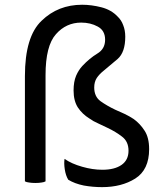

<svg xmlns="http://www.w3.org/2000/svg" viewBox="-20 -769 674 809"><path d="M252 -99.6Q249 -81.1 252.9 -55.7Q256.8 -29.3 267.6 -11.7Q294.9 4.9 333 12.7Q371.1 19.5 410.2 19.5Q492.2 19.5 549.8 -16.6Q608.4 -53.7 608.4 -140.6Q608.4 -189.5 588.9 -218.8Q570.3 -248 543 -267.6Q525.4 -279.3 504.9 -289.1Q485.4 -297.9 465.8 -306.6Q430.7 -323.2 403.3 -342.8Q377 -362.3 377 -400.4Q377 -423.8 387.7 -440.4Q398.4 -456.1 414.1 -468.8Q443.4 -493.2 475.6 -520.5Q507.8 -548.8 507.8 -614.3Q507.8 -641.6 499 -663.1Q491.2 -684.6 475.6 -699.2Q449.2 -727.5 407.2 -738.3Q365.2 -749 326.2 -749Q224.6 -749 155.3 -681.6Q85 -615.2 85 -448.2Q85 -426.8 85 -382.8Q85 -289.1 85 -4.9Q91.8 -1 102.5 0Q113.3 2 128.9 2Q144.5 2 155.3 0Q165 -1 171.9 -4.9Q171.9 -154.3 171.9 -452.1Q171.9 -576.2 215.8 -625Q258.8 -673.8 322.3 -673.8Q361.3 -673.8 391.6 -657.2Q422.9 -640.6 422.9 -601.6Q422.9 -562.5 389.6 -543Q357.4 -523.4 327.1 -491.2Q311.5 -474.6 300.8 -450.2Q290 -424.8 290 -387.7Q290 -343.8 308.6 -315.4Q327.1 -288.1 355.5 -270.5Q373 -257.8 393.6 -249Q413.1 -239.3 432.6 -230.5Q467.8 -213.9 494.1 -193.4Q521.5 -172.9 521.5 -133.8Q521.5 -94.7 492.2 -74.2Q462.9 -53.7 411.1 -53.7Q370.1 -53.7 326.2 -66.4Q281.2 -79.1 252 -99.6Z"/></svg>

Font: cl
Style: Regular
Weight: 400
Designer: Mitja Miklavcic
Version: Version 1.0